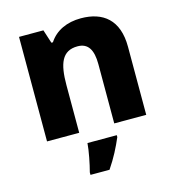

<svg xmlns="http://www.w3.org/2000/svg" viewBox="-114 -656 891 974"><g transform="rotate(-15 331.5 -169.0)"><path d="M399 -559C326 -559 266 -532 231 -478H223L200 -549H72V0H241V-250C241 -363 264 -426 346 -426C401 -426 425 -387 425 -311V0H593V-358C593 -499 515 -559 399 -559ZM422 71V61H268C265 102 252 167 241 208V221H341C377 168 401 120 422 71Z"/></g></svg>

Font: Noto Sans Telugu ExtraBold
Style: Regular
Weight: 800
Designer: Jelle Bosma - Monotype Design Team
Foundry: Monotype Imaging Inc.
Version: Version 2.005